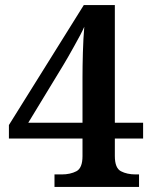

<svg xmlns="http://www.w3.org/2000/svg" viewBox="-20 -734 599 754"><path d="M194 0V-49H222Q256 -49 280 -61.5Q304 -74 304 -121V-190H15V-243L309 -714H431V-252H542V-190H431V-121Q431 -74 455 -61.5Q479 -49 513 -49H526V0ZM91 -252H304V-431Q304 -474 305.5 -528Q307 -582 311 -629Q306 -617 295.5 -597Q285 -577 272 -554Q259 -531 247.5 -510.5Q236 -490 229 -479Z"/></svg>

Font: Noto Serif Malayalam SemiBold
Style: Regular
Weight: 600
Designer: Indian type Foundry, Jelle Bosma, Monotype Design Team
Foundry: Monotype Imaging Inc.
Version: Version 2.104; ttfautohint (v1.8.4.7-5d5b)